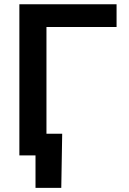

<svg xmlns="http://www.w3.org/2000/svg" viewBox="-20 -748 621 924"><path d="M541 -727.5V-618.2H203.6V0H73.2V-727.5ZM150.9 156.2V0H110.4V-104.5H279.3L274.9 156.2Z"/></svg>

Font: Inter-SemiBold
Style: Regular
Weight: 600
Designer: Rasmus Andersson
Foundry: rsms
Version: Version 4.000;git-a52131595